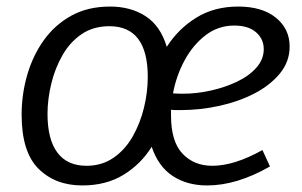

<svg xmlns="http://www.w3.org/2000/svg" viewBox="-20 -557 921 586"><path d="M231 9Q149 9 97.5 -42Q46 -93 46 -207Q46 -269 63 -328Q80 -387 113.5 -434Q147 -481 197.5 -509Q248 -537 316 -537Q379 -537 424.5 -507.5Q470 -478 489 -414Q524 -469 579 -503Q634 -537 707 -537Q780 -537 822 -503Q864 -469 864 -415Q864 -369 834.5 -333Q805 -297 757 -272Q709 -247 650 -234Q591 -221 532 -221Q523 -221 516 -221Q509 -221 502 -222Q502 -213 502 -204Q502 -125 537 -88Q572 -51 628 -51Q695 -51 781 -99L804 -49Q703 9 612 9Q551 9 507 -20Q463 -49 443 -109Q410 -56 357 -23.5Q304 9 231 9ZM695 -479Q646 -479 607.5 -449.5Q569 -420 543.5 -373Q518 -326 508 -272Q523 -271 539 -271Q580 -271 623 -280.5Q666 -290 703 -307.5Q740 -325 762.5 -350.5Q785 -376 785 -407Q785 -438 761.5 -458.5Q738 -479 695 -479ZM244 -51Q291 -51 326.5 -75.5Q362 -100 385 -140.5Q408 -181 419.5 -228.5Q431 -276 431 -322Q431 -477 314 -477Q265 -477 229.5 -453Q194 -429 171 -389Q148 -349 136.5 -301.5Q125 -254 125 -209Q125 -132 155 -91.5Q185 -51 244 -51Z"/></svg>

Font: Bitter
Style: Italic
Weight: 400
Italic angle: -9°
Designer: Sol Matas, and Bitter project Authors
Foundry: Sol Matas
Version: Version 2.001